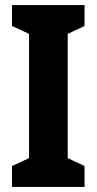

<svg xmlns="http://www.w3.org/2000/svg" viewBox="-20 -734 379 754"><path d="M312 0H27V-82L94 -113V-601L27 -632V-714H312V-632L246 -601V-113L312 -82Z"/></svg>

Font: Noto Sans ExtraCondensed ExtraBold
Style: Regular
Weight: 800
Width: 2
Designer: Monotype Design Team
Foundry: Monotype Imaging Inc.
Version: Version 2.013; ttfautohint (v1.8.4.7-5d5b)